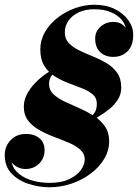

<svg xmlns="http://www.w3.org/2000/svg" viewBox="-31 -780 582 810"><path d="M177.5 10Q133.5 10 90 -4Q46.5 -18 17.8 -48Q-11 -78 -11 -126Q-11 -162.5 13.8 -188.8Q38.5 -215 79.5 -215Q113 -215 135 -197Q157 -179 157 -147Q157 -112 133.8 -89.5Q110.5 -67 76.5 -67Q58 -67 41.8 -75.5Q25.5 -84 17.5 -96.5Q25 -65.5 49.8 -46Q74.5 -26.5 108.2 -17.5Q142 -8.5 177.5 -8.5Q228.5 -8.5 261.5 -24.5Q294.5 -40.5 310.5 -63.2Q326.5 -86 326.5 -106Q326.5 -131.5 308 -148.2Q289.5 -165 260.2 -177.5Q231 -190 198 -202.2Q165 -214.5 135.8 -230.8Q106.5 -247 88 -270.8Q69.5 -294.5 69.5 -330Q69.5 -357.5 83.2 -383.5Q97 -409.5 118.8 -431.5Q140.5 -453.5 164 -469.5Q187.5 -485.5 206.5 -492.5L222 -491.5Q213.5 -487 203 -478.8Q192.5 -470.5 184.2 -457.2Q176 -444 176 -425.5Q176 -400 194.5 -382.5Q213 -365 241.8 -351.5Q270.5 -338 302.8 -324Q335 -310 363.8 -292Q392.5 -274 411 -248Q429.5 -222 429.5 -184Q429.5 -145 408.8 -110Q388 -75 352.2 -48Q316.5 -21 271.2 -5.5Q226 10 177.5 10ZM340 -261 326 -265.5Q340.5 -276.5 352.2 -286.5Q364 -296.5 370.8 -309.5Q377.5 -322.5 377.5 -342.5Q377.5 -367 360.2 -381.8Q343 -396.5 316 -407.2Q289 -418 258.5 -429.2Q228 -440.5 200.8 -457.5Q173.5 -474.5 156.2 -501.8Q139 -529 139 -572Q139 -611 159 -645.2Q179 -679.5 212 -705.2Q245 -731 285.5 -745.5Q326 -760 367 -760Q416 -760 452.8 -742Q489.5 -724 510.2 -695Q531 -666 531 -633Q531 -587.5 507.2 -563.8Q483.5 -540 446.5 -540Q413 -540 391.8 -560Q370.5 -580 370.5 -618Q370.5 -647.5 393.2 -667.5Q416 -687.5 446 -687.5Q468 -687.5 480.5 -679.5Q493 -671.5 499 -663.5Q495.5 -681.5 479.8 -699.2Q464 -717 436 -729Q408 -741 366.5 -741Q330.5 -741 302.5 -728.5Q274.5 -716 258.5 -693.8Q242.5 -671.5 242.5 -643Q242.5 -615.5 259.8 -597.8Q277 -580 304 -567Q331 -554 361.5 -541.8Q392 -529.5 418.8 -513.5Q445.5 -497.5 463 -473Q480.5 -448.5 480.5 -411Q480.5 -382 466 -359.5Q451.5 -337 429.5 -319.2Q407.5 -301.5 383.5 -287.5Q359.5 -273.5 340 -261Z"/></svg>

Font: Bodoni Moda 11pt ExtraBold
Style: Italic
Weight: 800
Italic angle: -13°
Version: Version 2.004